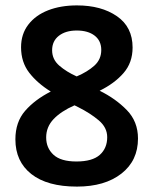

<svg xmlns="http://www.w3.org/2000/svg" viewBox="-20 -774 569 711"><path d="M265 -754Q355 -754 413 -714Q471 -674 471 -598Q471 -542 437.5 -503.5Q404 -465 349 -438Q408 -409 449.5 -366.5Q491 -324 491 -261Q491 -179 429.5 -131Q368 -83 265 -83Q155 -83 96 -129.5Q37 -176 37 -258Q37 -322 73 -363.5Q109 -405 168 -435Q118 -466 88 -505Q58 -544 58 -599Q58 -648 85 -683Q112 -718 158.5 -736Q205 -754 265 -754ZM264 -661Q223 -661 198 -641.5Q173 -622 173 -588Q173 -554 199.5 -531Q226 -508 264 -491Q304 -508 329.5 -531Q355 -554 355 -589Q355 -623 330.5 -642Q306 -661 264 -661ZM151 -265Q151 -226 178 -201Q205 -176 263 -176Q322 -176 349.5 -200.5Q377 -225 377 -266Q377 -302 345.5 -328.5Q314 -355 270 -377L256 -384Q206 -362 178.5 -333Q151 -304 151 -265Z"/></svg>

Font: Noto Sans Telugu UI SemiCondensed SemiBold
Style: Regular
Weight: 600
Width: 4
Designer: Jelle Bosma - Monotype Design Team
Foundry: Monotype Imaging Inc.
Version: Version 2.005; ttfautohint (v1.8.4.7-5d5b)